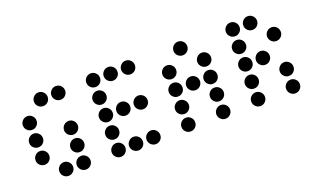

<svg xmlns="http://www.w3.org/2000/svg" viewBox="-71 -1049 2331 1414"><g transform="rotate(-20 1094.0 -342.0)"><path d="M327.1 -615.2Q327.1 -592.8 311.5 -577.1Q295.9 -561.5 273.4 -561.5Q251.5 -561.5 235.6 -577.1Q219.7 -592.8 219.7 -615.2Q219.7 -637.2 235.6 -653.1Q251.5 -668.9 273.4 -668.9Q295.9 -668.9 311.5 -653.1Q327.1 -637.2 327.1 -615.2ZM463.9 -615.2Q463.9 -592.8 448.2 -577.1Q432.6 -561.5 410.2 -561.5Q388.2 -561.5 372.3 -577.1Q356.4 -592.8 356.4 -615.2Q356.4 -637.2 372.3 -653.1Q388.2 -668.9 410.2 -668.9Q432.6 -668.9 448.2 -653.1Q463.9 -637.2 463.9 -615.2ZM190.4 -478.5Q190.4 -456.1 174.8 -440.4Q159.2 -424.8 136.7 -424.8Q114.7 -424.8 98.9 -440.4Q83 -456.1 83 -478.5Q83 -500.5 98.9 -516.4Q114.7 -532.2 136.7 -532.2Q159.2 -532.2 174.8 -516.4Q190.4 -500.5 190.4 -478.5ZM190.4 -341.8Q190.4 -319.3 174.8 -303.7Q159.2 -288.1 136.7 -288.1Q114.7 -288.1 98.9 -303.7Q83 -319.3 83 -341.8Q83 -363.8 98.9 -379.6Q114.7 -395.5 136.7 -395.5Q159.2 -395.5 174.8 -379.6Q190.4 -363.8 190.4 -341.8ZM463.9 -341.8Q463.9 -319.3 448.2 -303.7Q432.6 -288.1 410.2 -288.1Q388.2 -288.1 372.3 -303.7Q356.4 -319.3 356.4 -341.8Q356.4 -363.8 372.3 -379.6Q388.2 -395.5 410.2 -395.5Q432.6 -395.5 448.2 -379.6Q463.9 -363.8 463.9 -341.8ZM190.4 -205.1Q190.4 -182.6 174.8 -167Q159.2 -151.4 136.7 -151.4Q114.7 -151.4 98.9 -167Q83 -182.6 83 -205.1Q83 -227.1 98.9 -242.9Q114.7 -258.8 136.7 -258.8Q159.2 -258.8 174.8 -242.9Q190.4 -227.1 190.4 -205.1ZM463.9 -205.1Q463.9 -182.6 448.2 -167Q432.6 -151.4 410.2 -151.4Q388.2 -151.4 372.3 -167Q356.4 -182.6 356.4 -205.1Q356.4 -227.1 372.3 -242.9Q388.2 -258.8 410.2 -258.8Q432.6 -258.8 448.2 -242.9Q463.9 -227.1 463.9 -205.1ZM327.1 -68.4Q327.1 -45.9 311.5 -30.3Q295.9 -14.6 273.4 -14.6Q251.5 -14.6 235.6 -30.3Q219.7 -45.9 219.7 -68.4Q219.7 -90.3 235.6 -106.2Q251.5 -122.1 273.4 -122.1Q295.9 -122.1 311.5 -106.2Q327.1 -90.3 327.1 -68.4ZM463.9 -68.4Q463.9 -45.9 448.2 -30.3Q432.6 -14.6 410.2 -14.6Q388.2 -14.6 372.3 -30.3Q356.4 -45.9 356.4 -68.4Q356.4 -90.3 372.3 -106.2Q388.2 -122.1 410.2 -122.1Q432.6 -122.1 448.2 -106.2Q463.9 -90.3 463.9 -68.4Z M737.3 -615.2Q737.3 -592.8 721.7 -577.1Q706.1 -561.5 683.6 -561.5Q661.6 -561.5 645.8 -577.1Q629.9 -592.8 629.9 -615.2Q629.9 -637.2 645.8 -653.1Q661.6 -668.9 683.6 -668.9Q706.1 -668.9 721.7 -653.1Q737.3 -637.2 737.3 -615.2ZM874 -615.2Q874 -592.8 858.4 -577.1Q842.8 -561.5 820.3 -561.5Q798.3 -561.5 782.5 -577.1Q766.6 -592.8 766.6 -615.2Q766.6 -637.2 782.5 -653.1Q798.3 -668.9 820.3 -668.9Q842.8 -668.9 858.4 -653.1Q874 -637.2 874 -615.2ZM1010.7 -615.2Q1010.7 -592.8 995.1 -577.1Q979.5 -561.5 957 -561.5Q935.1 -561.5 919.2 -577.1Q903.3 -592.8 903.3 -615.2Q903.3 -637.2 919.2 -653.1Q935.1 -668.9 957 -668.9Q979.5 -668.9 995.1 -653.1Q1010.7 -637.2 1010.7 -615.2ZM737.3 -478.5Q737.3 -456.1 721.7 -440.4Q706.1 -424.8 683.6 -424.8Q661.6 -424.8 645.8 -440.4Q629.9 -456.1 629.9 -478.5Q629.9 -500.5 645.8 -516.4Q661.6 -532.2 683.6 -532.2Q706.1 -532.2 721.7 -516.4Q737.3 -500.5 737.3 -478.5ZM737.3 -341.8Q737.3 -319.3 721.7 -303.7Q706.1 -288.1 683.6 -288.1Q661.6 -288.1 645.8 -303.7Q629.9 -319.3 629.9 -341.8Q629.9 -363.8 645.8 -379.6Q661.6 -395.5 683.6 -395.5Q706.1 -395.5 721.7 -379.6Q737.3 -363.8 737.3 -341.8ZM874 -341.8Q874 -319.3 858.4 -303.7Q842.8 -288.1 820.3 -288.1Q798.3 -288.1 782.5 -303.7Q766.6 -319.3 766.6 -341.8Q766.6 -363.8 782.5 -379.6Q798.3 -395.5 820.3 -395.5Q842.8 -395.5 858.4 -379.6Q874 -363.8 874 -341.8ZM1010.7 -341.8Q1010.7 -319.3 995.1 -303.7Q979.5 -288.1 957 -288.1Q935.1 -288.1 919.2 -303.7Q903.3 -319.3 903.3 -341.8Q903.3 -363.8 919.2 -379.6Q935.1 -395.5 957 -395.5Q979.5 -395.5 995.1 -379.6Q1010.7 -363.8 1010.7 -341.8ZM737.3 -205.1Q737.3 -182.6 721.7 -167Q706.1 -151.4 683.6 -151.4Q661.6 -151.4 645.8 -167Q629.9 -182.6 629.9 -205.1Q629.9 -227.1 645.8 -242.9Q661.6 -258.8 683.6 -258.8Q706.1 -258.8 721.7 -242.9Q737.3 -227.1 737.3 -205.1ZM737.3 -68.4Q737.3 -45.9 721.7 -30.3Q706.1 -14.6 683.6 -14.6Q661.6 -14.6 645.8 -30.3Q629.9 -45.9 629.9 -68.4Q629.9 -90.3 645.8 -106.2Q661.6 -122.1 683.6 -122.1Q706.1 -122.1 721.7 -106.2Q737.3 -90.3 737.3 -68.4ZM874 -68.4Q874 -45.9 858.4 -30.3Q842.8 -14.6 820.3 -14.6Q798.3 -14.6 782.5 -30.3Q766.6 -45.9 766.6 -68.4Q766.6 -90.3 782.5 -106.2Q798.3 -122.1 820.3 -122.1Q842.8 -122.1 858.4 -106.2Q874 -90.3 874 -68.4ZM1010.7 -68.4Q1010.7 -45.9 995.1 -30.3Q979.5 -14.6 957 -14.6Q935.1 -14.6 919.2 -30.3Q903.3 -45.9 903.3 -68.4Q903.3 -90.3 919.2 -106.2Q935.1 -122.1 957 -122.1Q979.5 -122.1 995.1 -106.2Q1010.7 -90.3 1010.7 -68.4Z M1420.9 -615.2Q1420.9 -592.8 1405.3 -577.1Q1389.6 -561.5 1367.2 -561.5Q1345.2 -561.5 1329.3 -577.1Q1313.5 -592.8 1313.5 -615.2Q1313.5 -637.2 1329.3 -653.1Q1345.2 -668.9 1367.2 -668.9Q1389.6 -668.9 1405.3 -653.1Q1420.9 -637.2 1420.9 -615.2ZM1284.2 -478.5Q1284.2 -456.1 1268.6 -440.4Q1252.9 -424.8 1230.5 -424.8Q1208.5 -424.8 1192.6 -440.4Q1176.8 -456.1 1176.8 -478.5Q1176.8 -500.5 1192.6 -516.4Q1208.5 -532.2 1230.5 -532.2Q1252.9 -532.2 1268.6 -516.4Q1284.2 -500.5 1284.2 -478.5ZM1557.6 -478.5Q1557.6 -456.1 1542 -440.4Q1526.4 -424.8 1503.9 -424.8Q1481.9 -424.8 1466.1 -440.4Q1450.2 -456.1 1450.2 -478.5Q1450.2 -500.5 1466.1 -516.4Q1481.9 -532.2 1503.9 -532.2Q1526.4 -532.2 1542 -516.4Q1557.6 -500.5 1557.6 -478.5ZM1284.2 -341.8Q1284.2 -319.3 1268.6 -303.7Q1252.9 -288.1 1230.5 -288.1Q1208.5 -288.1 1192.6 -303.7Q1176.8 -319.3 1176.8 -341.8Q1176.8 -363.8 1192.6 -379.6Q1208.5 -395.5 1230.5 -395.5Q1252.9 -395.5 1268.6 -379.6Q1284.2 -363.8 1284.2 -341.8ZM1420.9 -341.8Q1420.9 -319.3 1405.3 -303.7Q1389.6 -288.1 1367.2 -288.1Q1345.2 -288.1 1329.3 -303.7Q1313.5 -319.3 1313.5 -341.8Q1313.5 -363.8 1329.3 -379.6Q1345.2 -395.5 1367.2 -395.5Q1389.6 -395.5 1405.3 -379.6Q1420.9 -363.8 1420.9 -341.8ZM1557.6 -341.8Q1557.6 -319.3 1542 -303.7Q1526.4 -288.1 1503.9 -288.1Q1481.9 -288.1 1466.1 -303.7Q1450.2 -319.3 1450.2 -341.8Q1450.2 -363.8 1466.1 -379.6Q1481.9 -395.5 1503.9 -395.5Q1526.4 -395.5 1542 -379.6Q1557.6 -363.8 1557.6 -341.8ZM1284.2 -205.1Q1284.2 -182.6 1268.6 -167Q1252.9 -151.4 1230.5 -151.4Q1208.5 -151.4 1192.6 -167Q1176.8 -182.6 1176.8 -205.1Q1176.8 -227.1 1192.6 -242.9Q1208.5 -258.8 1230.5 -258.8Q1252.9 -258.8 1268.6 -242.9Q1284.2 -227.1 1284.2 -205.1ZM1557.6 -205.1Q1557.6 -182.6 1542 -167Q1526.4 -151.4 1503.9 -151.4Q1481.9 -151.4 1466.1 -167Q1450.2 -182.6 1450.2 -205.1Q1450.2 -227.1 1466.1 -242.9Q1481.9 -258.8 1503.9 -258.8Q1526.4 -258.8 1542 -242.9Q1557.6 -227.1 1557.6 -205.1ZM1284.2 -68.4Q1284.2 -45.9 1268.6 -30.3Q1252.9 -14.6 1230.5 -14.6Q1208.5 -14.6 1192.6 -30.3Q1176.8 -45.9 1176.8 -68.4Q1176.8 -90.3 1192.6 -106.2Q1208.5 -122.1 1230.5 -122.1Q1252.9 -122.1 1268.6 -106.2Q1284.2 -90.3 1284.2 -68.4ZM1557.6 -68.4Q1557.6 -45.9 1542 -30.3Q1526.4 -14.6 1503.9 -14.6Q1481.9 -14.6 1466.1 -30.3Q1450.2 -45.9 1450.2 -68.4Q1450.2 -90.3 1466.1 -106.2Q1481.9 -122.1 1503.9 -122.1Q1526.4 -122.1 1542 -106.2Q1557.6 -90.3 1557.6 -68.4Z M1831.1 -615.2Q1831.1 -592.8 1815.4 -577.1Q1799.8 -561.5 1777.3 -561.5Q1755.4 -561.5 1739.5 -577.1Q1723.6 -592.8 1723.6 -615.2Q1723.6 -637.2 1739.5 -653.1Q1755.4 -668.9 1777.3 -668.9Q1799.8 -668.9 1815.4 -653.1Q1831.1 -637.2 1831.1 -615.2ZM1967.8 -615.2Q1967.8 -592.8 1952.1 -577.1Q1936.5 -561.5 1914.1 -561.5Q1892.1 -561.5 1876.2 -577.1Q1860.4 -592.8 1860.4 -615.2Q1860.4 -637.2 1876.2 -653.1Q1892.1 -668.9 1914.1 -668.9Q1936.5 -668.9 1952.1 -653.1Q1967.8 -637.2 1967.8 -615.2ZM1831.1 -478.5Q1831.1 -456.1 1815.4 -440.4Q1799.8 -424.8 1777.3 -424.8Q1755.4 -424.8 1739.5 -440.4Q1723.6 -456.1 1723.6 -478.5Q1723.6 -500.5 1739.5 -516.4Q1755.4 -532.2 1777.3 -532.2Q1799.8 -532.2 1815.4 -516.4Q1831.1 -500.5 1831.1 -478.5ZM2104.5 -478.5Q2104.5 -456.1 2088.9 -440.4Q2073.2 -424.8 2050.8 -424.8Q2028.8 -424.8 2012.9 -440.4Q1997.1 -456.1 1997.1 -478.5Q1997.1 -500.5 2012.9 -516.4Q2028.8 -532.2 2050.8 -532.2Q2073.2 -532.2 2088.9 -516.4Q2104.5 -500.5 2104.5 -478.5ZM1831.1 -341.8Q1831.1 -319.3 1815.4 -303.7Q1799.8 -288.1 1777.3 -288.1Q1755.4 -288.1 1739.5 -303.7Q1723.6 -319.3 1723.6 -341.8Q1723.6 -363.8 1739.5 -379.6Q1755.4 -395.5 1777.3 -395.5Q1799.8 -395.5 1815.4 -379.6Q1831.1 -363.8 1831.1 -341.8ZM1967.8 -341.8Q1967.8 -319.3 1952.1 -303.7Q1936.5 -288.1 1914.1 -288.1Q1892.1 -288.1 1876.2 -303.7Q1860.4 -319.3 1860.4 -341.8Q1860.4 -363.8 1876.2 -379.6Q1892.1 -395.5 1914.1 -395.5Q1936.5 -395.5 1952.1 -379.6Q1967.8 -363.8 1967.8 -341.8ZM1831.1 -205.1Q1831.1 -182.6 1815.4 -167Q1799.8 -151.4 1777.3 -151.4Q1755.4 -151.4 1739.5 -167Q1723.6 -182.6 1723.6 -205.1Q1723.6 -227.1 1739.5 -242.9Q1755.4 -258.8 1777.3 -258.8Q1799.8 -258.8 1815.4 -242.9Q1831.1 -227.1 1831.1 -205.1ZM2104.5 -205.1Q2104.5 -182.6 2088.9 -167Q2073.2 -151.4 2050.8 -151.4Q2028.8 -151.4 2012.9 -167Q1997.1 -182.6 1997.1 -205.1Q1997.1 -227.1 2012.9 -242.9Q2028.8 -258.8 2050.8 -258.8Q2073.2 -258.8 2088.9 -242.9Q2104.5 -227.1 2104.5 -205.1ZM1831.1 -68.4Q1831.1 -45.9 1815.4 -30.3Q1799.8 -14.6 1777.3 -14.6Q1755.4 -14.6 1739.5 -30.3Q1723.6 -45.9 1723.6 -68.4Q1723.6 -90.3 1739.5 -106.2Q1755.4 -122.1 1777.3 -122.1Q1799.8 -122.1 1815.4 -106.2Q1831.1 -90.3 1831.1 -68.4ZM2104.5 -68.4Q2104.5 -45.9 2088.9 -30.3Q2073.2 -14.6 2050.8 -14.6Q2028.8 -14.6 2012.9 -30.3Q1997.1 -45.9 1997.1 -68.4Q1997.1 -90.3 2012.9 -106.2Q2028.8 -122.1 2050.8 -122.1Q2073.2 -122.1 2088.9 -106.2Q2104.5 -90.3 2104.5 -68.4Z"/></g></svg>

Font: DatDot
Style: Regular
Weight: 400
Designer: GGBot
Version: 1.00